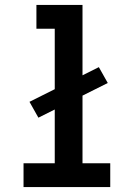

<svg xmlns="http://www.w3.org/2000/svg" viewBox="-20 -755 540 775"><path d="M75 0V-96H201V-313L135 -280L99 -344L201 -395V-639H127V-735H313V-451L379 -484L415 -420L313 -369V-96H425V0Z"/></svg>

Font: Iosevka Custom
Style: Bold
Weight: 700
Monospace: yes
Designer: Belleve Invis
Foundry: Belleve Invis
Version: Version 30.3.3; ttfautohint (v1.8.3)